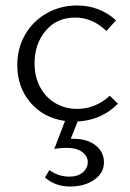

<svg xmlns="http://www.w3.org/2000/svg" viewBox="-20 -438 475 700"><path d="M263 5 238 68H248Q298 68 328.5 92Q359 116 359 154Q359 193 323.5 217.5Q288 242 236 242Q181 242 144 209L160 182Q193 206 233 206Q264 206 282 190.5Q300 175 300 153Q300 131 279.5 116Q259 101 223 101Q199 101 178 105L217 3Q139 -8 91 -64Q43 -120 43 -201Q43 -262 71.5 -311.5Q100 -361 150 -389.5Q200 -418 261 -418Q343 -418 403 -364L368 -325Q317 -374 254 -374Q187 -374 146.5 -326Q106 -278 106 -207Q106 -158 126.5 -120Q147 -82 182.5 -61.5Q218 -41 262 -41Q295 -41 325.5 -53.5Q356 -66 380 -89L410 -60Q351 0 263 5Z"/></svg>

Font: Ysabeau Semilight
Style: Regular
Weight: 300
Designer: Christian Thalmann (Catharsis Fonts)
Version: Version 0.003